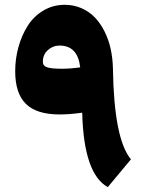

<svg xmlns="http://www.w3.org/2000/svg" viewBox="-20 -766 602 796"><path d="M235.8 -481Q272.9 -481 312.5 -486.8Q302.2 -577.1 227.1 -577.1Q199.2 -577.1 178.5 -558.3Q157.7 -539.6 157.7 -510.3Q157.7 -492.2 176.3 -486.6Q194.8 -481 235.8 -481ZM248.5 -746.1Q286.1 -746.1 318.6 -731.7Q351.1 -717.3 374.3 -692.6Q397.5 -668 414.1 -634.3Q430.7 -600.6 439 -562.3Q447.3 -523.9 448.2 -482.4Q452.6 -189 522.9 -105.5L426.8 9.8Q327.1 -45.4 320.8 -298.8Q268.6 -291.5 227.5 -291.5Q131.8 -291.5 87.4 -335.2Q43 -378.9 43 -470.7Q43 -522.5 56.4 -570.8Q69.8 -619.1 94.7 -658.7Q119.6 -698.2 159.7 -722.2Q199.7 -746.1 248.5 -746.1Z"/></svg>

Font: Sahel Black FD-WOL
Style: Black-FD-WOL
Weight: 900
Foundry: Saber Rastikerdar (saber.rastikerdar@gmail.com)
Version: Version 2.0.2